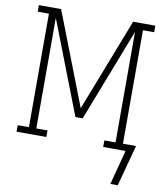

<svg xmlns="http://www.w3.org/2000/svg" viewBox="-99 -816 947 1098"><g transform="rotate(10 375.0 -267.0)"><path d="M617 201 670 0H540V-38H605V-680L396 -141H354L145 -680V-38H210V0H37V-38H102V-697H37V-735H166L375 -196L584 -735H713V-697H648V-38H724L660 201Z"/></g></svg>

Font: Iosevka Etoile Extralight
Style: Regular
Weight: 200
Designer: Belleve Invis
Foundry: Belleve Invis
Version: Version 22.1.2; ttfautohint (v1.8.4)